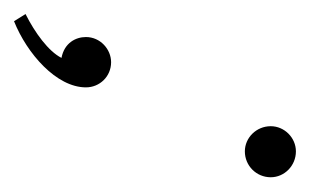

<svg xmlns="http://www.w3.org/2000/svg" viewBox="-114 -260 432 267"><g transform="rotate(90 101.5 -127.0)"><path d="M215 -288C215 -307 199 -323 179 -323C160 -323 144 -307 144 -288C144 -268 160 -252 179 -252C199 -252 215 -268 215 -288ZM-2 69C43 51 90 10 90 -31C90 -50 75 -66 55 -66C37 -66 20 -51 20 -31C20 -17 28 -1 49 3C40 21 14 40 -12 53Z"/></g></svg>

Font: Parisienne
Style: Regular
Weight: 400
Designer: Astigmatic (AOETI)
Foundry: Astigmatic (AOETI)
Version: Version 1.000